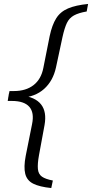

<svg xmlns="http://www.w3.org/2000/svg" viewBox="-20 -754 465 970"><path d="M21 -258 28 -294H50Q111 -294 149.5 -324Q188 -354 199 -411L231 -572Q243 -628 264 -661.5Q285 -695 324 -711.5Q363 -728 425 -734L418 -696Q377 -689 353.5 -676Q330 -663 318 -638Q306 -613 296 -568L263 -414Q248 -345 202.5 -304.5Q157 -264 86 -260ZM239 196Q180 190 148 174Q116 158 107.5 124Q99 90 110 33L142 -127Q154 -185 128 -214.5Q102 -244 40 -244H19L25 -281L88 -272Q158 -264 187.5 -226.5Q217 -189 205 -122L177 30Q169 74 171.5 100Q174 126 192 138.5Q210 151 247 158Z"/></svg>

Font: Piazzolla 24pt
Style: Italic
Weight: 400
Italic angle: -11.3°
Designer: Juan Pablo del Peral
Foundry: Huerta Tipografica
Version: Version 2.005